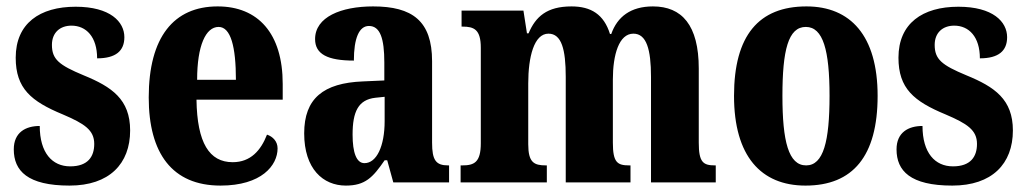

<svg xmlns="http://www.w3.org/2000/svg" viewBox="-20 -569 3202 599"><path d="M197 10C321 10 386 -58 386 -162C386 -259 329 -298 241 -334C164 -366 142 -384 142 -429C142 -467 167 -489 203 -489C249 -489 283 -454 283 -387C341 -387 368 -410 368 -453C368 -501 324 -548 216 -548C104 -548 29 -496 29 -389C29 -293 77 -253 176 -212C244 -183 274 -163 274 -120C274 -80 254 -50 199 -50C143 -50 104 -92 104 -176C60 -176 23 -156 23 -103C23 -36 66 10 197 10Z M668 10C796 10 846 -53 846 -106C846 -128 831 -143 813 -149C794 -100 762 -63 706 -63C633 -63 595 -123 593 -258H862V-307C862 -465 785 -549 659 -549C522 -549 444 -453 444 -265C444 -91 517 10 668 10ZM716 -320H595C595 -427 622 -485 662 -485C700 -485 716 -423 716 -320Z M1059 10C1119 10 1143 -15 1180 -69H1188L1207 0H1381V-53H1378C1340 -53 1328 -69 1328 -124V-378C1328 -504 1266 -549 1144 -549C1044 -549 963 -516 963 -447C963 -400 1002 -380 1084 -380C1084 -449 1100 -488 1131 -488C1166 -488 1179 -449 1179 -374V-318L1112 -315C989 -310 929 -262 929 -153C929 -42 988 10 1059 10ZM1117 -60C1092 -60 1080 -93 1080 -149C1080 -221 1098 -258 1151 -264L1180 -267V-191C1180 -113 1155 -60 1117 -60Z M1417 0H1686V-53H1683C1646 -53 1628 -62 1628 -119V-309C1628 -391 1646 -464 1691 -464C1732 -464 1745 -415 1745 -329V0H1947V-53H1943C1906 -53 1892 -62 1892 -124V-321C1892 -398 1911 -464 1956 -464C1997 -464 2011 -415 2011 -329V0H2213V-53H2211C2174 -53 2160 -62 2160 -124V-355C2160 -491 2107 -549 2017 -549C1948 -549 1906 -517 1887 -463H1883C1864 -524 1824 -549 1763 -549C1686 -549 1651 -517 1629 -465H1624L1613 -536H1420V-486H1423C1459 -486 1480 -477 1480 -420V-122C1480 -62 1459 -53 1422 -53H1417Z M2493 10C2641 10 2718 -82 2718 -270C2718 -458 2633 -549 2496 -549C2347 -549 2270 -458 2270 -270C2270 -82 2354 10 2493 10ZM2495 -53C2440 -53 2421 -128 2421 -270C2421 -412 2439 -485 2494 -485C2548 -485 2568 -412 2568 -270C2568 -128 2549 -53 2495 -53Z M2951 10C3075 10 3140 -58 3140 -162C3140 -259 3083 -298 2995 -334C2918 -366 2896 -384 2896 -429C2896 -467 2921 -489 2957 -489C3003 -489 3037 -454 3037 -387C3095 -387 3122 -410 3122 -453C3122 -501 3078 -548 2970 -548C2858 -548 2783 -496 2783 -389C2783 -293 2831 -253 2930 -212C2998 -183 3028 -163 3028 -120C3028 -80 3008 -50 2953 -50C2897 -50 2858 -92 2858 -176C2814 -176 2777 -156 2777 -103C2777 -36 2820 10 2951 10Z"/></svg>

Font: Noto Serif Devanagari ExtraCondensed ExtraBold
Style: Regular
Weight: 800
Width: 2
Designer: Universal Thirst, Indian Type Foundry and the Monotype Design Team
Foundry: Monotype Imaging Inc.
Version: Version 2.004